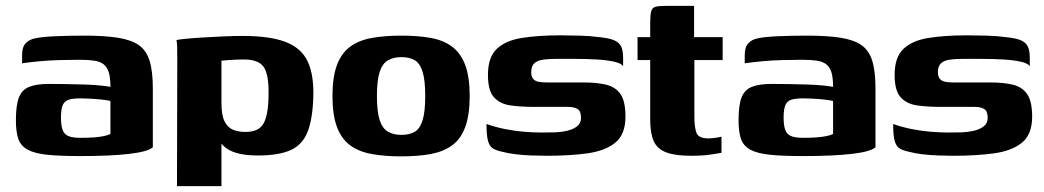

<svg xmlns="http://www.w3.org/2000/svg" viewBox="-20 -525 3545 652"><path d="M253 5Q183 5 140 0.5Q97 -4 73.5 -17Q50 -30 42 -54Q34 -78 34 -116Q34 -167 44 -193.5Q54 -220 79 -230Q104 -240 146 -240Q171 -240 203.5 -239.5Q236 -239 267.5 -238Q299 -237 322.5 -234.5Q346 -232 355 -230Q355 -261 349.5 -279Q344 -297 332 -306.5Q320 -316 300 -319Q280 -322 251 -322Q216 -322 181.5 -321Q147 -320 114.5 -317Q82 -314 55 -310V-338Q55 -365 67 -378Q79 -391 100 -395Q123 -400 168.5 -402Q214 -404 267 -404Q334 -404 379.5 -397Q425 -390 451 -372Q477 -354 488 -318.5Q499 -283 499 -224V-25Q483 -10 419.5 -2.5Q356 5 253 5ZM252 -57Q280 -57 299.5 -58.5Q319 -60 333 -63Q347 -66 355 -70V-182Q344 -185 324.5 -187Q305 -189 285 -190Q265 -191 254 -191Q230 -191 215 -187Q200 -183 193.5 -169Q187 -155 187 -126Q187 -101 192 -85.5Q197 -70 211 -63.5Q225 -57 252 -57Z M581 107 582 -323Q582 -347 581.5 -366Q581 -385 579 -389Q587 -391 613 -393.5Q639 -396 673 -398Q707 -400 741.5 -401.5Q776 -403 804 -403Q897 -403 950 -382.5Q1003 -362 1024.5 -317Q1046 -272 1044 -198Q1042 -123 1025 -78.5Q1008 -34 967.5 -15.5Q927 3 856 3Q812 3 783 -5.5Q754 -14 737 -31.5Q720 -49 711 -74L732 -83V107ZM814 -77Q861 -77 876.5 -108.5Q892 -140 892 -207Q893 -272 875.5 -297.5Q858 -323 809 -323Q797 -323 783 -322.5Q769 -322 755.5 -321Q742 -320 732 -319V-176Q732 -135 742 -114Q752 -93 770 -85Q788 -77 814 -77Z M1343 6Q1286 6 1242 -2Q1198 -10 1168.5 -32Q1139 -54 1124 -94.5Q1109 -135 1109 -199Q1109 -263 1124 -303.5Q1139 -344 1168.5 -366Q1198 -388 1242 -396Q1286 -404 1343 -404Q1401 -404 1444 -396Q1487 -388 1516 -366Q1545 -344 1560 -303.5Q1575 -263 1575 -199Q1575 -135 1560 -94Q1545 -53 1515.5 -31.5Q1486 -10 1443 -2Q1400 6 1343 6ZM1343 -67Q1371 -67 1388.5 -77.5Q1406 -88 1415 -116.5Q1424 -145 1424 -199Q1424 -253 1415 -281.5Q1406 -310 1388.5 -320.5Q1371 -331 1343 -331Q1317 -331 1298 -320.5Q1279 -310 1269.5 -281.5Q1260 -253 1260 -199Q1260 -145 1269.5 -116.5Q1279 -88 1298 -77.5Q1317 -67 1343 -67Z M1837 4Q1813 4 1786 3Q1759 2 1732.5 -1Q1706 -4 1684 -10Q1666 -14 1654.5 -20.5Q1643 -27 1637.5 -45.5Q1632 -64 1632 -104Q1663 -93 1696 -86.5Q1729 -80 1760.5 -77.5Q1792 -75 1819 -75Q1838 -75 1860.5 -75.5Q1883 -76 1904 -80.5Q1925 -85 1939 -95.5Q1953 -106 1953 -125Q1953 -148 1941 -155Q1929 -162 1909 -162H1795Q1749 -162 1713.5 -167Q1678 -172 1657.5 -194.5Q1637 -217 1637 -271Q1637 -330 1666.5 -358.5Q1696 -387 1751 -396Q1806 -405 1883 -405Q1911 -405 1948.5 -404Q1986 -403 2014 -399Q2045 -396 2062.5 -389.5Q2080 -383 2088 -369.5Q2096 -356 2096 -328V-300Q2090 -310 2065.5 -315.5Q2041 -321 2006.5 -323Q1972 -325 1934.5 -325Q1897 -325 1865 -325Q1843 -325 1824.5 -322.5Q1806 -320 1795 -310.5Q1784 -301 1784 -280Q1784 -264 1791 -256.5Q1798 -249 1810 -247Q1822 -245 1837 -245H1964Q2006 -245 2038 -237.5Q2070 -230 2087 -205.5Q2104 -181 2104 -129Q2104 -69 2070 -41Q2036 -13 1976 -4.5Q1916 4 1837 4Z M2327 4Q2273 4 2242.5 -7.5Q2212 -19 2200 -45.5Q2188 -72 2188 -119V-321H2145V-399H2188V-450Q2188 -475 2191.5 -487Q2195 -499 2206 -502Q2217 -505 2241 -505H2337Q2337 -501 2337 -495Q2337 -489 2337 -480V-399H2434V-321H2338V-131Q2338 -91 2345.5 -73Q2353 -55 2386 -55Q2395 -55 2409.5 -57Q2424 -59 2430 -61V-6Q2423 -5 2395.5 -0.5Q2368 4 2327 4Z M2707 5Q2637 5 2594 0.5Q2551 -4 2527.5 -17Q2504 -30 2496 -54Q2488 -78 2488 -116Q2488 -167 2498 -193.5Q2508 -220 2533 -230Q2558 -240 2600 -240Q2625 -240 2657.5 -239.5Q2690 -239 2721.5 -238Q2753 -237 2776.5 -234.5Q2800 -232 2809 -230Q2809 -261 2803.5 -279Q2798 -297 2786 -306.5Q2774 -316 2754 -319Q2734 -322 2705 -322Q2670 -322 2635.5 -321Q2601 -320 2568.5 -317Q2536 -314 2509 -310V-338Q2509 -365 2521 -378Q2533 -391 2554 -395Q2577 -400 2622.5 -402Q2668 -404 2721 -404Q2788 -404 2833.5 -397Q2879 -390 2905 -372Q2931 -354 2942 -318.5Q2953 -283 2953 -224V-25Q2937 -10 2873.5 -2.5Q2810 5 2707 5ZM2706 -57Q2734 -57 2753.5 -58.5Q2773 -60 2787 -63Q2801 -66 2809 -70V-182Q2798 -185 2778.5 -187Q2759 -189 2739 -190Q2719 -191 2708 -191Q2684 -191 2669 -187Q2654 -183 2647.5 -169Q2641 -155 2641 -126Q2641 -101 2646 -85.5Q2651 -70 2665 -63.5Q2679 -57 2706 -57Z M3218 4Q3194 4 3167 3Q3140 2 3113.5 -1Q3087 -4 3065 -10Q3047 -14 3035.5 -20.5Q3024 -27 3018.5 -45.5Q3013 -64 3013 -104Q3044 -93 3077 -86.5Q3110 -80 3141.5 -77.5Q3173 -75 3200 -75Q3219 -75 3241.5 -75.5Q3264 -76 3285 -80.5Q3306 -85 3320 -95.5Q3334 -106 3334 -125Q3334 -148 3322 -155Q3310 -162 3290 -162H3176Q3130 -162 3094.5 -167Q3059 -172 3038.5 -194.5Q3018 -217 3018 -271Q3018 -330 3047.5 -358.5Q3077 -387 3132 -396Q3187 -405 3264 -405Q3292 -405 3329.5 -404Q3367 -403 3395 -399Q3426 -396 3443.5 -389.5Q3461 -383 3469 -369.5Q3477 -356 3477 -328V-300Q3471 -310 3446.5 -315.5Q3422 -321 3387.5 -323Q3353 -325 3315.5 -325Q3278 -325 3246 -325Q3224 -325 3205.5 -322.5Q3187 -320 3176 -310.5Q3165 -301 3165 -280Q3165 -264 3172 -256.5Q3179 -249 3191 -247Q3203 -245 3218 -245H3345Q3387 -245 3419 -237.5Q3451 -230 3468 -205.5Q3485 -181 3485 -129Q3485 -69 3451 -41Q3417 -13 3357 -4.5Q3297 4 3218 4Z"/></svg>

Font: Genos Thin
Style: Bold
Weight: 700
Version: Version 1.010